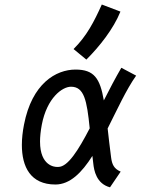

<svg xmlns="http://www.w3.org/2000/svg" viewBox="-20 -800 613 836"><path d="M300.3 -586.4 356 -540.5C413.1 -597.2 474.1 -674.3 504.4 -749.5L423.3 -780.3C389.6 -705.6 357.9 -643.6 300.3 -586.4ZM162.1 -257.3C184.6 -374 251 -422.4 289.1 -422.4C346.2 -422.4 358.4 -363.8 370.6 -241.2C320.8 -145.5 275.4 -73.2 233.9 -73.2H227.5C220.2 -73.2 154.3 -75.7 154.3 -183.6C154.3 -204.1 156.7 -228.5 162.1 -257.3ZM448.7 -240.7C490.2 -322.8 529.3 -409.2 572.8 -470.7L508.3 -504.9C481.9 -459.5 456.5 -411.1 432.1 -362.8C415.5 -459 389.6 -497.1 309.1 -497.1C223.6 -497.1 119.1 -436.5 84.5 -257.3C78.6 -227.1 75.2 -197.3 75.2 -168.9C75.2 -73.7 112.8 3.4 221.2 3.4C285.2 3.4 336.4 -48.8 382.3 -121.1C383.8 -110.4 384.8 -99.1 386.2 -87.9C389.2 -58.6 399.4 0 459 15.6L505.4 -52.7C475.6 -65.4 467.8 -85 463.9 -113.3C457.5 -160.6 453.1 -203.1 448.7 -240.7Z"/></svg>

Font: Fantasque Sans Mono
Style: RegItalic
Weight: 400
Italic angle: -11°
Monospace: yes
Designer: Jany Belluz
Version: Version 1.6.3